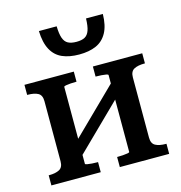

<svg xmlns="http://www.w3.org/2000/svg" viewBox="-114 -890 936 992"><g transform="rotate(-15 353.5 -393.5)"><path d="M117 -108V-430Q117 -462 97 -473Q77 -484 42 -484H39V-538H303V-484H299Q286 -484 271 -483Q256 -482 245.5 -480Q235 -478 235 -474V-63Q235 -60 245.5 -58Q256 -56 271 -55Q286 -54 299 -54H303V0H39V-54H42Q76 -54 96.5 -65Q117 -76 117 -108ZM472 -63V-474Q472 -478 461.5 -480Q451 -482 436 -483Q421 -484 408 -484H405V-538H669V-484H666Q631 -484 610.5 -473Q590 -462 590 -430V-108Q590 -76 610.5 -65Q631 -54 666 -54H669V0H405V-54H408Q421 -54 436 -55Q451 -56 461.5 -58Q472 -60 472 -63ZM223 -99 181 -144 483 -440 525 -395ZM354 -616Q301 -616 263.5 -632.5Q226 -649 205.5 -687Q185 -725 183 -787H278Q279 -746 287 -723.5Q295 -701 312 -692Q329 -683 357 -683Q385 -683 401.5 -692Q418 -701 426 -723.5Q434 -746 435 -787H525Q524 -725 503 -687Q482 -649 444.5 -632.5Q407 -616 354 -616Z"/></g></svg>

Font: Roboto Serif Medium
Style: Regular
Weight: 500
Designer: Greg Gazdowicz
Foundry: Commercial Type
Version: Version 1.008